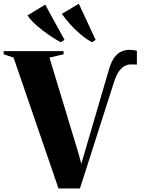

<svg xmlns="http://www.w3.org/2000/svg" viewBox="-40 -1020 780 1040"><path d="M277 1 33.5 -708 -20 -726V-743H304.5V-726L228 -708L385.5 -188L400.5 -133L416.5 -187.5L551.5 -648Q564 -689 581.2 -711Q598.5 -733 619 -741.5Q639.5 -750 660 -750Q677.5 -750 687.5 -748Q697.5 -746 701.5 -744V-670Q698 -670.5 691.5 -670.8Q685 -671 666.5 -671Q653.5 -671 637.5 -663.5Q621.5 -656 606 -635.8Q590.5 -615.5 578 -577L393 1ZM288.5 -791.5Q268.5 -802 242.8 -818.8Q217 -835.5 190.8 -855.5Q164.5 -875.5 142.8 -896.5Q121 -917.5 109 -936.5L205 -995L309.5 -804L289.5 -791.5ZM457.5 -791.5Q426.5 -808.5 395.2 -835Q364 -861.5 337.8 -891Q311.5 -920.5 295 -945L387 -999.5L478 -804L458.5 -791.5Z"/></svg>

Font: Merriweather 144pt ExtraBold
Style: Regular
Weight: 800
Version: Version 2.100